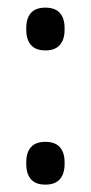

<svg xmlns="http://www.w3.org/2000/svg" viewBox="-20 -479 240 508"><path d="M100.1 9.5Q74.3 9.5 61.9 -4.8Q49.5 -19.1 49.5 -44.9V-49.9Q49.5 -75.6 61.9 -89.7Q74.3 -103.7 100.1 -103.7Q125.7 -103.7 138.3 -89.7Q150.9 -75.6 150.9 -49.9V-44.9Q150.9 -19.1 138.3 -4.8Q125.7 9.5 100.1 9.5ZM100.1 -345.6Q74.3 -345.6 61.9 -360Q49.5 -374.3 49.5 -400V-405Q49.5 -430.8 61.9 -444.8Q74.3 -458.8 100.1 -458.8Q125.7 -458.8 138.3 -444.8Q150.9 -430.8 150.9 -405V-400Q150.9 -374.3 138.3 -360Q125.7 -345.6 100.1 -345.6Z"/></svg>

Font: Anek Gurmukhi Medium
Style: Regular
Weight: 500
Designer: Sarang Kulkarni (Gurmukhi), Yesha Goshar (Latin)
Foundry: Ek Type
Version: Version 1.003